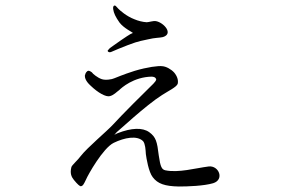

<svg xmlns="http://www.w3.org/2000/svg" viewBox="-20 -644 1040 699"><path d="M385 -455C394 -459 427 -473 446 -480C487 -496 504 -497 520 -501C544 -507 561 -506 573 -509C613 -521 576 -562 548 -567C538 -569 522 -563 514 -563C499 -564 483 -568 469 -574C440 -585 417 -606 411 -612C406 -617 401 -624 398 -624C393 -624 391 -619 392 -611C394 -596 401 -582 415 -562C431 -541 462 -527 464 -524C463 -524 458 -521 455 -520C447 -516 396 -481 380 -469L379 -468C378 -465 372 -462 372 -459V-458C375 -453 380 -453 385 -455ZM740 -38C692 -32 630 -14 582 -24C569 -27 564 -36 558 -78C552 -128 548 -145 523 -163C499 -180 459 -179 408 -159C405 -158 396 -153 396 -153C396 -153 402 -159 405 -163C409 -165 511 -261 570 -298C593 -313 623 -327 627 -339C630 -352 625 -367 614 -380C603 -392 585 -402 571 -403C557 -405 517 -400 470 -386C423 -371 405 -362 396 -359C388 -355 364 -351 350 -356C335 -361 317 -376 315 -380L314 -381C307 -386 302 -388 298 -385C291 -379 291 -375 289 -369V-368C289 -363 290 -350 310 -332C337 -306 366 -290 380 -294C395 -298 404 -309 414 -316C422 -324 466 -364 533 -365C542 -364 546 -362 548 -357C551 -353 544 -344 528 -329C517 -319 416 -218 392 -191C368 -165 298 -107 274 -76C265 -63 242 -43 240 -36C234 -13 240 0 249 11C262 27 271 35 275 34C281 33 284 29 293 10C300 -7 355 -105 394 -124C433 -143 479 -152 501 -130C509 -120 510 -99 511 -83C513 -68 521 -18 536 1C554 25 580 34 631 35C664 35 722 33 756 23C798 10 777 -42 740 -38Z"/></svg>

Font: Shippori Mincho
Style: Regular
Weight: 400
Designer: Bonji Tadano  Ryoko NISHIZUKA  (kana & ideographs); Frank Grießhammer (Latin, Greek & Cyrillic); Wenlong ZHANG  (bopomof
Foundry: Adobe Systems Incorporated
Version: Version 1.003;PS 1.001;hotconv 16.6.54;makeotf.lib2.5.65590